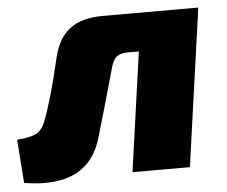

<svg xmlns="http://www.w3.org/2000/svg" viewBox="-61 -545 713 603"><g transform="rotate(-5 296.0 -243.5)"><path d="M585 -497 515 0H334L387 -376H351Q328 -376 316 -365.5Q304 -355 297 -327Q261 -199 237 -118Q193 37 -8 4L-18 -133Q31 -137 48 -149Q63 -160 71 -181Q98 -250 127 -376Q141 -438 178.5 -467.5Q216 -497 283 -497Z"/></g></svg>

Font: Exo 2.0 Extra Bold
Style: Italic
Weight: 800
Italic angle: -8°
Designer: Natanael Gama
Version: Version 1.001;PS 001.001;hotconv 1.0.70;makeotf.lib2.5.58329